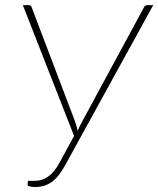

<svg xmlns="http://www.w3.org/2000/svg" viewBox="-20 -723 617 748"><path d="M577 -703 234 -79.5Q209 -33.5 181.5 -14Q154 5.5 117.5 5.5Q103 5.5 94.8 3Q86.5 0.5 87.5 -5L89 -18.5H115Q145 -18.5 168.8 -35.8Q192.5 -53 212 -89.5L268.5 -193.5L69 -703H93Q100 -703 103 -695.5L271 -253.5Q278.5 -233.5 282.5 -213Q286.5 -223 291.5 -233.2Q296.5 -243.5 302.5 -254L541.5 -695.5Q545.5 -703 554 -703Z"/></svg>

Font: Lato ExtraLight
Style: Italic
Weight: 275
Italic angle: -7°
Designer: Lukasz Dziedzic with Adam Twardoch and Botio Nikoltchev
Foundry: tyPoland Lukasz Dziedzic
Version: Version 2.015; 2015-08-06; http://www.latofonts.com/